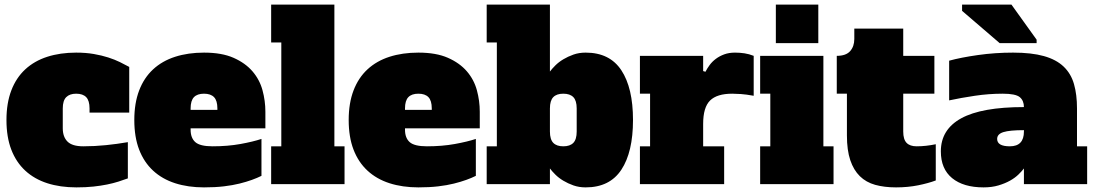

<svg xmlns="http://www.w3.org/2000/svg" viewBox="-20 -798 4741 832"><path d="M252 -242Q252 -205 272.5 -184.5Q293 -164 341 -164Q390 -164 439 -169Q488 -174 534 -182V-25Q515 -18 493 -11Q471 -4 444 1.5Q417 7 384.5 10.5Q352 14 311 14Q241 14 185 -4Q129 -22 89.5 -58.5Q50 -95 29 -149.5Q8 -204 8 -278Q8 -351 29 -406Q50 -461 89.5 -497.5Q129 -534 185 -552Q241 -570 310 -570Q352 -570 386.5 -564Q421 -558 449 -549Q477 -540 499.5 -529Q522 -518 540 -508V-310H368V-328Q368 -362 353.5 -377Q339 -392 310 -392Q282 -392 267 -377Q252 -362 252 -328Z M864 -570Q941 -570 992 -547.5Q1043 -525 1074 -489Q1105 -453 1117.5 -407Q1130 -361 1130 -314V-242H806V-236Q806 -200 826.5 -182Q847 -164 901 -164Q967 -164 1022 -174Q1077 -184 1113 -196V-36Q1095 -27 1071.5 -18.5Q1048 -10 1018 -2.5Q988 5 950 9.5Q912 14 864 14Q795 14 739 -4Q683 -22 643.5 -58.5Q604 -95 583 -149.5Q562 -204 562 -278Q562 -351 583 -406Q604 -461 643.5 -497.5Q683 -534 739 -552Q795 -570 864 -570ZM864 -392Q835 -392 820.5 -377Q806 -362 806 -328V-322H922V-328Q922 -362 907.5 -377Q893 -392 864 -392Z M1155 -778H1429V-164H1473V0H1155V-164H1199V-614H1155Z M1793 -570Q1870 -570 1921 -547.5Q1972 -525 2003 -489Q2034 -453 2046.5 -407Q2059 -361 2059 -314V-242H1735V-236Q1735 -200 1755.5 -182Q1776 -164 1830 -164Q1896 -164 1951 -174Q2006 -184 2042 -196V-36Q2024 -27 2000.5 -18.5Q1977 -10 1947 -2.5Q1917 5 1879 9.5Q1841 14 1793 14Q1724 14 1668 -4Q1612 -22 1572.5 -58.5Q1533 -95 1512 -149.5Q1491 -204 1491 -278Q1491 -351 1512 -406Q1533 -461 1572.5 -497.5Q1612 -534 1668 -552Q1724 -570 1793 -570ZM1793 -392Q1764 -392 1749.5 -377Q1735 -362 1735 -328V-322H1851V-328Q1851 -362 1836.5 -377Q1822 -392 1793 -392Z M2363 -488Q2372 -500 2386.5 -514.5Q2401 -529 2421 -541Q2441 -553 2465 -561.5Q2489 -570 2518 -570Q2622 -570 2672.5 -493.5Q2723 -417 2723 -278Q2723 -139 2672.5 -62.5Q2622 14 2518 14Q2489 14 2465 5.5Q2441 -3 2421 -15Q2401 -27 2386.5 -41.5Q2372 -56 2363 -68V0H2089V-164H2133V-614H2089V-778H2363ZM2479 -328Q2479 -362 2464.5 -377Q2450 -392 2421 -392Q2392 -392 2377.5 -377Q2363 -362 2363 -328V-228Q2363 -194 2377.5 -179Q2392 -164 2421 -164Q2450 -164 2464.5 -179Q2479 -194 2479 -228Z M2753 -556H3027V-490L3037 -487Q3044 -501 3055 -516Q3066 -531 3082 -543Q3098 -555 3118.5 -562.5Q3139 -570 3165 -570Q3186 -570 3206 -567Q3226 -564 3246 -556V-383Q3213 -389 3190.5 -390.5Q3168 -392 3153 -392Q3087 -392 3057 -362.5Q3027 -333 3027 -261V-164H3118V0H2753V-164H2797V-392H2753Z M3548 -164H3592V0H3274V-164H3318V-392H3274V-556H3548ZM3342 -778H3526V-611H3342Z M3894 -556H4029V-392H3894V-228Q3894 -194 3908.5 -179Q3923 -164 3952 -164Q3992 -164 4035 -173V-16Q4003 -4 3958.5 5Q3914 14 3863 14Q3812 14 3772.5 3Q3733 -8 3706 -34.5Q3679 -61 3664.5 -104Q3650 -147 3650 -211V-392H3606V-556Q3646 -556 3664 -576.5Q3682 -597 3682 -629V-674H3894Z M4417 -68Q4408 -56 4393 -41.5Q4378 -27 4356.5 -15Q4335 -3 4306.5 5.5Q4278 14 4242 14Q4155 14 4106 -26Q4057 -66 4057 -142Q4057 -237 4145.5 -285.5Q4234 -334 4417 -334Q4417 -362 4399 -377Q4381 -392 4325 -392Q4265 -392 4204.5 -383Q4144 -374 4093 -363V-535Q4144 -549 4218 -559.5Q4292 -570 4370 -570Q4450 -570 4503.5 -555Q4557 -540 4589 -509.5Q4621 -479 4634 -433.5Q4647 -388 4647 -328V-164H4691V0H4417ZM4417 -234Q4355 -234 4328 -225.5Q4301 -217 4301 -196Q4301 -164 4356 -164Q4417 -164 4417 -228ZM4149 -751V-778H4363L4472 -626V-611H4312Z"/></svg>

Font: Alfa Slab One
Style: Regular
Weight: 400
Designer: JM Sole
Foundry: JM Sole
Version: Version 1.001